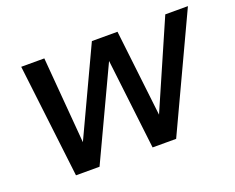

<svg xmlns="http://www.w3.org/2000/svg" viewBox="-87 -642 967 789"><g transform="rotate(-20 397.0 -248.0)"><path d="M124 0 65 -496H166L201 -72L176 -73L374 -496H486L535 -73L510 -72L695 -496H794L562 0H459L407 -441H434L227 0Z"/></g></svg>

Font: DM Sans 24pt Medium
Style: Italic
Weight: 500
Italic angle: -10°
Designer: Colophon Foundry, Jonny Pinhorn
Foundry: Colophon Foundry
Version: Version 4.004;gftools[0.9.30]